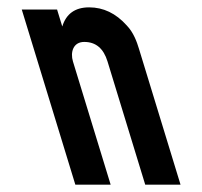

<svg xmlns="http://www.w3.org/2000/svg" viewBox="-20 -502 550 522"><path d="M324.4 -433C295.1 -465.7 261.1 -482 222.4 -482C184.4 -482 160 -464.7 149.3 -430L135.2 -476H39.2L184.8 0H280.8L178.3 -335C170.9 -359.5 178.5 -388 209.1 -388C240.5 -388 261.5 -370.3 272.3 -335L374.8 0H470.8L357.6 -370C352.2 -387.8 343.1 -413.8 324.4 -433Z"/></svg>

Font: Din Kursivschrift
Style: LeftEng
Weight: 400
Version: Version 1.089